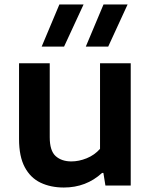

<svg xmlns="http://www.w3.org/2000/svg" viewBox="-20 -828 674 857"><path d="M265 9Q206.5 9 161.2 -12.5Q116 -34 90.5 -81.8Q65 -129.5 65 -207.5V-545.5H202V-215.5Q202 -155 228.5 -131.2Q255 -107.5 298.5 -107.5Q332 -107.5 366.8 -121.5Q401.5 -135.5 426.5 -163.5V-545.5H563.5V0H450.5L441.5 -56H435.5Q364.5 9 265 9ZM363 -620 442 -808H549.5L463 -620ZM166 -620 245 -808H353L266 -620Z"/></svg>

Font: Encode Sans SemiExpanded SemiExpanded SemiBold
Style: Regular
Weight: 600
Width: 6
Designer: Multiple Designers
Foundry: Impallari Type
Version: Version 3.000; ttfautohint (v1.8.3) -l 8 -r 50 -G 200 -x 14 